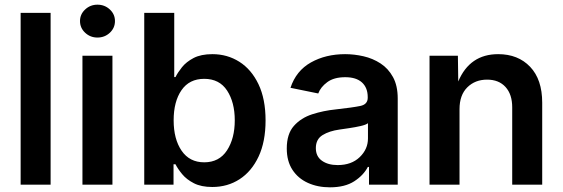

<svg xmlns="http://www.w3.org/2000/svg" viewBox="-20 -782 2383 813"><path d="M194.3 -727.5V0H67.4V-727.5Z M329.1 0V-545.9H456.1V0ZM392.6 -623Q362.3 -623 340.6 -643.3Q318.8 -663.6 318.8 -692.9Q318.8 -721.7 340.6 -741.9Q362.3 -762.2 392.6 -762.2Q423.3 -762.2 445.1 -741.9Q466.8 -721.7 466.8 -692.9Q466.8 -663.6 445.1 -643.3Q423.3 -623 392.6 -623Z M878.9 9.8Q832 9.8 801 -6.1Q770 -22 751.5 -44.4Q732.9 -66.9 723.1 -86.4H714.8V0H590.8V-727.5H717.8V-455.6H723.1Q732.4 -474.6 750.5 -497.3Q768.6 -520 799.8 -536.4Q831.1 -552.7 879.4 -552.7Q942.4 -552.7 993.4 -520.5Q1044.4 -488.3 1074.5 -425.5Q1104.5 -362.8 1104.5 -272Q1104.5 -182.1 1075 -119.1Q1045.4 -56.2 994.6 -23.2Q943.8 9.8 878.9 9.8ZM844.7 -94.7Q908.2 -94.7 941.2 -145.3Q974.1 -195.8 974.1 -272.5Q974.1 -348.6 941.7 -398.4Q909.2 -448.2 844.7 -448.2Q781.7 -448.2 748.5 -400.1Q715.3 -352.1 715.3 -272.5Q715.3 -192.9 749 -143.8Q782.7 -94.7 844.7 -94.7Z M1377 11.2Q1325.2 11.2 1283.7 -7.6Q1242.2 -26.4 1218.3 -63Q1194.3 -99.6 1194.3 -153.3Q1194.3 -214.8 1224.4 -248.8Q1254.4 -282.7 1302 -298.1Q1349.6 -313.5 1402.3 -318.8Q1473.6 -326.7 1505.4 -333.3Q1537.1 -339.8 1537.1 -368.2V-370.6Q1537.1 -410.6 1512.7 -432.9Q1488.3 -455.1 1441.9 -455.1Q1394 -455.1 1365.7 -434.1Q1337.4 -413.1 1327.6 -386.2L1210 -410.2Q1233.9 -482.4 1296.6 -517.6Q1359.4 -552.7 1441.4 -552.7Q1480 -552.7 1519.3 -543.7Q1558.6 -534.7 1591.3 -513.4Q1624 -492.2 1644 -455.8Q1664.1 -419.4 1664.1 -364.7V0H1542.5V-75.2H1537.6Q1519.5 -40 1480 -14.4Q1440.4 11.2 1377 11.2ZM1409.7 -83Q1468.3 -83 1503.2 -116.7Q1538.1 -150.4 1538.1 -195.8V-260.3Q1529.3 -253.4 1506.8 -248.3Q1484.4 -243.2 1459.2 -239.5Q1434.1 -235.8 1417.5 -233.4Q1374.5 -227.5 1345.9 -210Q1317.4 -192.4 1317.4 -154.8Q1317.4 -119.6 1343.3 -101.3Q1369.1 -83 1409.7 -83Z M1925.8 -319.8V0H1798.8V-545.9H1918.9L1920.4 -437Q1969.2 -552.7 2089.4 -552.7Q2173.8 -552.7 2224.9 -499Q2275.9 -445.3 2275.9 -347.2V0H2148.9V-327.6Q2148.9 -382.3 2120.6 -413.6Q2092.3 -444.8 2042.5 -444.8Q1991.7 -444.8 1958.7 -412.1Q1925.8 -379.4 1925.8 -319.8Z"/></svg>

Font: Inter-SemiBold
Style: Regular
Weight: 600
Designer: Rasmus Andersson
Foundry: rsms
Version: Version 4.000;git-a52131595